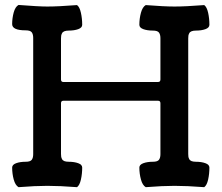

<svg xmlns="http://www.w3.org/2000/svg" viewBox="-20 -754 899 779"><path d="M55.2 5.4Q42 -2.4 35.6 -25.9Q29.3 -49.3 29.3 -74.2Q29.3 -85.9 45.4 -91.8Q61.5 -97.7 84 -97.7Q103 -97.7 108.9 -105.7Q114.7 -113.8 114.7 -128.4V-600.1Q114.7 -614.7 108.9 -622.8Q103 -630.9 84 -630.9Q29.3 -630.9 29.3 -656.2Q29.3 -680.2 35.6 -703.4Q42 -726.6 55.2 -733.9Q136.2 -727.5 171.9 -727.5Q216.3 -727.5 292.5 -733.4Q303.2 -725.6 308.3 -702.1Q313.5 -678.7 313.5 -653.3Q313.5 -641.6 297.4 -635.7Q281.2 -629.9 258.8 -629.9Q248 -629.9 241.2 -627.2Q234.4 -624.5 231.7 -619.1Q229 -613.8 228.3 -609.6Q227.5 -605.5 227.5 -598.1V-431.6Q227.5 -421.4 236.8 -421.4H621.6Q630.9 -421.4 630.9 -431.6V-599.1Q630.9 -613.8 625 -621.8Q619.1 -629.9 600.1 -629.9Q577.6 -629.9 561.5 -635.7Q545.4 -641.6 545.4 -653.3Q545.4 -678.7 551.8 -702.1Q558.1 -725.6 571.3 -733.4Q646.5 -727.5 688 -727.5Q732.4 -727.5 808.6 -733.4Q819.3 -725.6 824.5 -702.1Q829.6 -678.7 829.6 -653.3Q829.6 -641.6 813.5 -635.7Q797.4 -629.9 774.9 -629.9Q764.2 -629.9 757.3 -627.2Q750.5 -624.5 747.8 -619.1Q745.1 -613.8 744.4 -609.6Q743.7 -605.5 743.7 -598.1V-129.4Q743.7 -122.1 744.4 -117.9Q745.1 -113.8 747.8 -108.4Q750.5 -103 757.3 -100.3Q764.2 -97.7 774.9 -97.7Q797.4 -97.7 813.5 -91.8Q829.6 -85.9 829.6 -74.2Q829.6 -48.8 824.5 -25.6Q819.3 -2.4 808.6 5.4Q738.8 0 688 0Q640.1 0 571.3 5.4Q558.1 -2.4 551.8 -25.9Q545.4 -49.3 545.4 -74.2Q545.4 -85.9 561.5 -91.8Q577.6 -97.7 600.1 -97.7Q619.1 -97.7 625 -105.7Q630.9 -113.8 630.9 -128.4V-335Q630.9 -345.2 621.6 -345.2H236.8Q227.5 -345.2 227.5 -335V-129.4Q227.5 -122.1 228.3 -117.9Q229 -113.8 231.7 -108.4Q234.4 -103 241.2 -100.3Q248 -97.7 258.8 -97.7Q281.2 -97.7 297.4 -91.8Q313.5 -85.9 313.5 -74.2Q313.5 -48.8 308.3 -25.6Q303.2 -2.4 292.5 5.4Q222.7 0 171.9 0Q124 0 55.2 5.4Z"/></svg>

Font: Coustard
Style: Regular
Weight: 400
Foundry: vernon adams
Version: Version 1.000